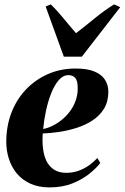

<svg xmlns="http://www.w3.org/2000/svg" viewBox="-20 -824 556 856"><path d="M427 -97.5Q412.5 -77.5 381.5 -51.8Q350.5 -26 305 -7.2Q259.5 11.5 201 11.5Q151.5 11.5 114.8 -5.5Q78 -22.5 54.5 -51.2Q31 -80 19.5 -116.2Q8 -152.5 8 -191.5Q8 -261.5 30.8 -321Q53.5 -380.5 95.5 -424.8Q137.5 -469 194 -493.8Q250.5 -518.5 317 -518.5Q369.5 -518.5 401.5 -505Q433.5 -491.5 448.2 -468.2Q463 -445 463 -415Q463 -371 443.8 -339.5Q424.5 -308 392.2 -287Q360 -266 321.2 -253.8Q282.5 -241.5 243 -235.8Q203.5 -230 170.5 -229Q168 -194 171.8 -162.2Q175.5 -130.5 187.2 -106.2Q199 -82 220.8 -67.8Q242.5 -53.5 275.5 -53.5Q305.5 -53.5 331.2 -63Q357 -72.5 377.8 -87.5Q398.5 -102.5 414 -119.5ZM285 -489Q261 -489 241.8 -466.5Q222.5 -444 208.2 -408Q194 -372 185 -330Q176 -288 172.5 -249Q192.5 -252.5 214 -263Q235.5 -273.5 255.5 -289.8Q275.5 -306 291.5 -327.2Q307.5 -348.5 317 -374.5Q326.5 -400.5 326.5 -430.5Q326.5 -464.5 315.2 -476.8Q304 -489 285 -489ZM264.5 -571.5 183.5 -795 206 -804.5Q234 -778 262.5 -743Q291 -708 319 -676Q361.5 -709 402.8 -742.8Q444 -776.5 488.5 -804.5L516 -792L345 -571.5Z"/></svg>

Font: Merriweather 144pt ExtraBold
Style: Italic
Weight: 800
Italic angle: -7.8°
Version: Version 2.101